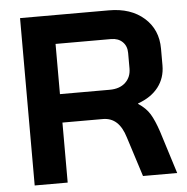

<svg xmlns="http://www.w3.org/2000/svg" viewBox="-51 -750 780 800"><g transform="rotate(-5 339.0 -350.0)"><path d="M62 -700H434Q525 -700 580.5 -651Q636 -602 636 -522V-452Q636 -400 606.5 -361.5Q577 -323 521 -303V-301Q553 -280 569.5 -253Q586 -226 602 -178L658 0H515L462 -166Q449 -209 426 -230Q403 -251 369 -251H200V0H62ZM408 -370Q450 -370 474 -392.5Q498 -415 498 -451V-516Q498 -545 480 -562.5Q462 -580 432 -580H200V-370Z"/></g></svg>

Font: Bai Jamjuree
Style: Bold
Weight: 700
Designer: Katatrad Aksorn Co.,Ltd.
Foundry: Cadson Demak Co.,Ltd.
Version: Version 1.000; ttfautohint (v1.6)